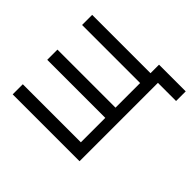

<svg xmlns="http://www.w3.org/2000/svg" viewBox="-194 -985 1450 1450"><g transform="rotate(-45 531.5 -260.0)"><path d="M1035 -91V194H932V0H95V-714H203V-94H464V-714H573V-94H836V-714H944V-91Z"/></g></svg>

Font: Noto Sans Medium
Style: Regular
Weight: 500
Designer: Monotype Design Team
Foundry: Monotype Imaging Inc.
Version: Version 2.007